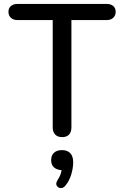

<svg xmlns="http://www.w3.org/2000/svg" viewBox="-20 -690 622 976"><path d="M248 -42V-588H68Q48 -588 35.5 -599.5Q23 -611 23 -630Q23 -649 35.5 -659.5Q48 -670 68 -670H523Q543 -670 555.5 -659.5Q568 -649 568 -630Q568 -611 555.5 -599.5Q543 -588 523 -588H343V-42Q343 -19 331 -6Q319 7 296 7Q273 7 260.5 -6Q248 -19 248 -42ZM289 266Q280 266 273 259.5Q266 253 266 244Q266 236 274 223Q290 199 293 175Q267 173 253.5 160Q240 147 240 124Q240 100 254.5 86.5Q269 73 295 73Q322 73 337 88.5Q352 104 352 134Q352 165 342 197.5Q332 230 313 253Q303 266 289 266Z"/></svg>

Font: SN Pro
Style: Regular
Weight: 400
Designer: Tobias Whetton
Foundry: Supernotes
Version: Version 1.003